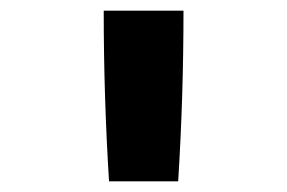

<svg xmlns="http://www.w3.org/2000/svg" viewBox="-20 -792 540 361"><path d="M185 -451Q180 -531 177.5 -611Q175 -691 175 -772H325Q325 -691 322.5 -611Q320 -531 315 -451Z"/></svg>

Font: Iosevka Slab Heavy
Style: Regular
Weight: 900
Monospace: yes
Designer: Belleve Invis
Foundry: Belleve Invis
Version: Version 11.1.0; ttfautohint (v1.8.3)